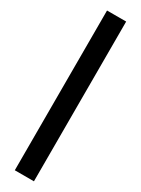

<svg xmlns="http://www.w3.org/2000/svg" viewBox="-273 -827 804 1095"><g transform="rotate(30 129.0 -280.0)"><path d="M66 246V-806H192V246Z"/></g></svg>

Font: Space Grotesk
Style: Bold
Weight: 700
Designer: Florian Karsten
Foundry: Florian Karsten
Version: Version 2.000